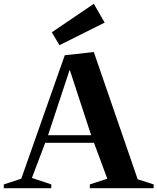

<svg xmlns="http://www.w3.org/2000/svg" viewBox="-26 -991 829 1011"><path d="M-6 0V-20L86 -50L315 -700L468 -717L699 -47L783 -20V0H447V-20L539 -50L469 -239H212L142 -54L244 -20V0ZM227 -279H454L341 -624ZM287 -753 247 -821 468 -971 525 -872Z"/></svg>

Font: Wittgenstein
Style: Bold
Weight: 700
Designer: Jörg Drees
Foundry: Jörg Drees
Version: Version 1.303; ttfautohint (v1.8.4.7-5d5b)